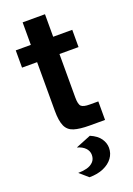

<svg xmlns="http://www.w3.org/2000/svg" viewBox="-164 -681 687 993"><g transform="rotate(-20 180.0 -184.5)"><path d="M241 0Q186 0 154.5 -10Q123 -20 110 -49Q97 -78 97 -133V-401H14V-496H97V-620H220V-496H325V-401H220V-162Q220 -124 231.5 -113Q243 -102 278 -102H325V0ZM148 251 101 210Q126 210 148 204.5Q170 199 184.5 184.5Q199 170 199 146Q199 125 183.5 108.5Q168 92 139 84L223 50Q262 67 278.5 91.5Q295 116 295 142Q295 173 277 197.5Q259 222 226 236.5Q193 251 148 251Z"/></g></svg>

Font: Atkinson Hyperlegible Next SemiBold
Style: Regular
Weight: 600
Designer: Elliott Scott, Megan Eiswerth, Linus Boman, Theodore Petrosky, Letters from Sweden
Foundry: Applied Design Works, Letters from Sweden
Version: Version 2.001